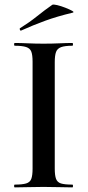

<svg xmlns="http://www.w3.org/2000/svg" viewBox="-20 -811 379 831"><path d="M217 -81Q217 -52 222.5 -37Q228 -22 244 -17Q260 -12 293 -12Q296 -12 296 -6Q296 0 293 0Q268 0 237 -1Q206 -2 168 -2Q133 -2 101 -1Q69 0 44 0Q41 0 41 -6Q41 -12 44 -12Q76 -12 93 -17Q110 -22 115.5 -37Q121 -52 121 -81V-544Q121 -573 115.5 -587.5Q110 -602 93 -607.5Q76 -613 44 -613Q41 -613 41 -619Q41 -625 44 -625Q69 -625 101 -623.5Q133 -622 168 -622Q206 -622 237.5 -623.5Q269 -625 293 -625Q296 -625 296 -619Q296 -613 293 -613Q261 -613 244.5 -607Q228 -601 222.5 -586Q217 -571 217 -542ZM72 -679Q68 -677 66 -682.5Q64 -688 67 -689Q107 -714 140 -740.5Q173 -767 206 -790Q210 -793 227 -789Q244 -785 263 -777.5Q282 -770 292.5 -764Q303 -758 294 -756Q227 -740 175 -721Q123 -702 72 -679Z"/></svg>

Font: Cormorant Infant Light SemiBold
Style: Regular
Weight: 600
Version: Version 4.001